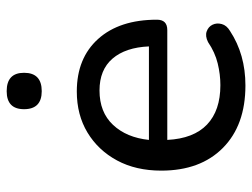

<svg xmlns="http://www.w3.org/2000/svg" viewBox="-110 -636 755 575"><g transform="rotate(-90 267.5 -348.5)"><path d="M282 -601Q228 -601 228 -654Q228 -706 282 -706Q337 -706 337 -654Q337 -601 282 -601ZM299 9Q180 9 112 -58.5Q44 -126 44 -243Q44 -319 74.5 -375.5Q105 -432 158 -464Q211 -496 281 -496Q381 -496 438.5 -432Q496 -368 496 -256Q496 -225 465 -225H136Q140 -146 182 -106Q224 -66 300 -66Q332 -66 365 -74Q398 -82 429 -103Q447 -112 461 -107Q475 -102 481 -89.5Q487 -77 483 -62Q479 -47 462 -37Q392 9 299 9ZM136 -280H416Q413 -350 379.5 -389Q346 -428 284 -428Q219 -428 181 -387.5Q143 -347 136 -280Z"/></g></svg>

Font: Chiron GoRound TC
Style: Regular
Weight: 400
Designer: Ryoko NISHIZUKA 西塚涼子 (kana, bopomofo & ideographs); Paul D. Hunt (Latin, Greek & Cyrillic); Sandoll Communications 산돌커뮤니
Foundry: Adobe
Version: Version 1.000;hotconv 1.1.1;makeotfexe 2.6.0